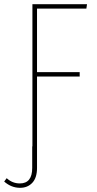

<svg xmlns="http://www.w3.org/2000/svg" viewBox="-55 -701 463 918"><path d="M122 -660V-356H326V-335H122V102Q122 149 99.5 173Q77 197 41 197Q-1 197 -35 167L-23 151Q4 176 40 176Q99 176 99 102V-1H100V-681H361L358 -660Z"/></svg>

Font: Fira Sans Extra Condensed Thin
Style: Regular
Weight: 250
Width: 1
Designer: Carrois Corporate & Edenspiekermann AG
Foundry: Carrois Corporate GbR & Edenspiekermann AG
Version: Version 4.203